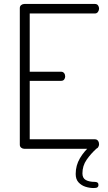

<svg xmlns="http://www.w3.org/2000/svg" viewBox="-20 -751 543 969"><path d="M103 0Q94 0 87 -5.5Q80 -11 80 -21V-710Q80 -720 87 -725.5Q94 -731 103 -731H459Q470 -731 475 -723.5Q480 -716 480 -708Q480 -699 474.5 -691Q469 -683 459 -683H130V-389H288Q298 -389 303.5 -382Q309 -375 309 -365Q309 -357 304 -350Q299 -343 288 -343H130V-48H459Q469 -48 474.5 -40.5Q480 -33 480 -23Q480 -15 475 -7.5Q470 0 459 0ZM453 198Q432 198 411.5 191.5Q391 185 376.5 169.5Q362 154 362 127Q362 84 383.5 47.5Q405 11 440 -19L469 -3Q438 25 417 55.5Q396 86 396 124Q396 148 413 157.5Q430 167 459 167Q467 167 472 170.5Q477 174 477 183Q477 190 472 194Q467 198 453 198Z"/></svg>

Font: Dosis ExtraLight Light
Style: Regular
Weight: 300
Version: Version 3.001; ttfautohint (v1.8.2)